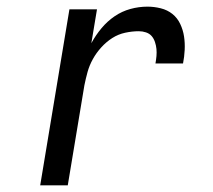

<svg xmlns="http://www.w3.org/2000/svg" viewBox="-20 -558 640 578"><path d="M101 0 189 -530H272L255 -428Q268 -452 285.5 -473Q303 -494 325 -509Q347 -524 372.5 -531Q398 -538 424 -538Q444 -538 464 -533Q484 -528 499 -516Q514 -504 522.5 -486Q531 -468 534 -448.5Q537 -429 536 -408Q535 -387 531 -367H448Q450 -378 451 -389Q452 -400 451 -410.5Q450 -421 446.5 -431.5Q443 -442 436.5 -449.5Q430 -457 419.5 -460.5Q409 -464 398 -464Q378 -464 357 -459.5Q336 -455 318 -443.5Q300 -432 285 -415.5Q270 -399 259.5 -380Q249 -361 243.5 -341Q238 -321 234 -301L184 0Z"/></svg>

Font: Iosevka Curly Extended Oblique
Style: Regular
Weight: 400
Width: 7
Italic angle: -9°
Monospace: yes
Designer: Belleve Invis
Foundry: Belleve Invis
Version: Version 11.1.0; ttfautohint (v1.8.3)